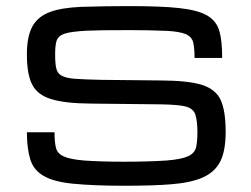

<svg xmlns="http://www.w3.org/2000/svg" viewBox="-20 -593 816 624"><path d="M215.8 3.9Q153.8 -2.4 121.6 -21.5Q89.8 -39.6 78.6 -74.2Q67.4 -110.8 67.4 -163.1H157.2Q157.2 -131.8 161.6 -113.8Q166 -94.2 186.5 -85Q207 -75.2 253.4 -71.3Q309.1 -67.4 382.8 -67.4Q460.9 -67.4 520.5 -71.3Q569.3 -75.2 590.8 -85Q611.8 -94.2 617.2 -113.8Q621.6 -132.8 621.6 -164.1Q621.6 -199.7 614.7 -221.2Q607.9 -240.7 582.5 -247.1Q560.1 -252.9 501.5 -253.9L277.8 -256.3Q191.4 -256.8 146 -271Q101.1 -284.7 84 -319.3Q67.4 -352.1 67.4 -417Q67.4 -475.1 85.9 -508.3Q104 -540 143.1 -554.2Q179.7 -567.9 244.6 -570.8Q330.1 -573.2 395.5 -573.2Q505.9 -573.2 561 -566.9Q621.6 -560.5 652.8 -543Q683.6 -524.9 692.9 -492.2Q702.1 -460.9 702.1 -404.8H612.3Q612.3 -436.5 607.9 -455.1Q603.5 -473.1 584.5 -481.9Q562.5 -490.7 522 -492.7Q463.4 -495.1 400.4 -495.1Q296.9 -495.1 262.2 -493.2Q212.9 -490.7 190.9 -483.9Q169.4 -476.6 164.1 -460.9Q159.2 -446.8 159.2 -417Q159.2 -385.7 162.6 -372.6Q165.5 -355.5 179.2 -347.7Q194.3 -338.9 224.1 -336.9Q255.9 -334.5 310.5 -333.5L503.4 -331.5Q590.3 -331.1 635.7 -317.4Q680.7 -303.2 697.3 -268.1Q713.4 -232.4 713.4 -164.1Q713.4 -103 695.8 -67.9Q677.7 -33.2 638.7 -16.1Q599.6 1 536.1 5.9Q481 10.7 380.4 10.7Q285.2 10.7 215.8 3.9Z"/></svg>

Font: Michroma+
Style: Regular
Weight: 400
Designer: beogot
Foundry: beogot
Version: Version